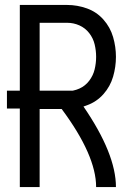

<svg xmlns="http://www.w3.org/2000/svg" viewBox="-20 -755 540 775"><path d="M60 0V-735H251Q292 -735 331 -721Q370 -707 397.5 -676Q425 -645 436.5 -605.5Q448 -566 448 -525.5Q448 -485 436.5 -445.5Q425 -406 397.5 -375Q370 -344 331 -330Q324 -327 317 -325Q448 -134 448 0H368Q368 -128 229 -315H140V0ZM251 -387Q277 -387 300.5 -397.5Q324 -408 340 -429Q356 -450 362 -475Q368 -500 368 -525.5Q368 -551 362 -576Q356 -601 340 -621.5Q324 -642 300.5 -652.5Q277 -663 251 -663H140V-387ZM8 -317V-389H270V-317Z"/></svg>

Font: Iosevka SS08
Style: Regular
Weight: 400
Monospace: yes
Designer: Belleve Invis
Foundry: Belleve Invis
Version: 2.1.0; ttfautohint (v1.8.2)